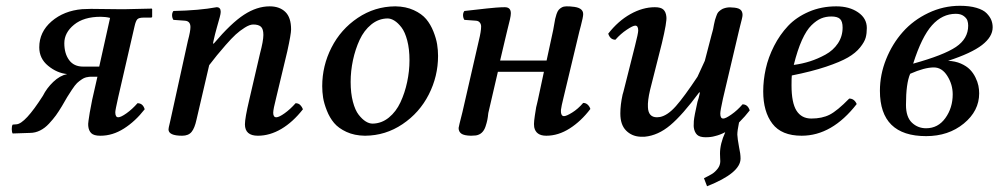

<svg xmlns="http://www.w3.org/2000/svg" viewBox="-20 -461 3463 666"><path d="M268.1 -230H324.2L361.8 -398.9Q346.7 -402.8 329.1 -402.8Q270.5 -402.8 236.8 -375.2Q203.1 -347.7 203.1 -311Q203.1 -275.4 219.7 -252.7Q236.3 -230 268.1 -230ZM299.8 -115.2 317.9 -194.8H293.9Q288.1 -194.8 285.2 -193.8Q274.9 -192.9 264.6 -186.3Q254.4 -179.7 247.3 -172.9Q240.2 -166 229.2 -149.4Q218.3 -132.8 213.1 -124.3Q208 -115.7 194.8 -92.8Q183.6 -74.2 174.1 -61Q164.6 -47.9 150.1 -32.2Q135.7 -16.6 118.9 -8.3Q102.1 0 84 0L23.9 2Q21 -2.4 20.8 -12.9Q20.5 -23.4 23.9 -28.8L37.1 -29.8Q66.9 -31.7 128.9 -128.9Q142.1 -155.3 164.8 -177Q187.5 -198.7 212.9 -204.1Q177.7 -207.5 147 -232.7Q116.2 -257.8 116.2 -296.9Q116.2 -350.1 158.9 -387Q201.7 -423.8 265.1 -429.2Q270 -429.2 280 -429.7Q290 -430.2 295.9 -430.2L383.8 -429.2H418.9L506.8 -431.2L507.8 -429.2V-402.8Q507.8 -399.9 502.9 -399.9H478Q461.4 -399.9 456.1 -393.8Q450.7 -387.7 446.8 -370.1L390.1 -124Q379.9 -78.6 379.9 -71.8Q379.9 -54.2 390.1 -54.2Q399.4 -54.2 418.9 -68.1Q438.5 -82 457 -103Q475.6 -103 481.9 -82Q449.2 -40 409.9 -15.1Q370.6 9.8 329.1 9.8H327.1Q305.7 9.8 296.6 1Q287.6 -7.8 286.1 -23.9Q285.2 -29.8 287.1 -43Q289.1 -61.5 299.8 -115.2Z M564.5 -12.2Q564.5 -15.1 565.7 -20.5Q566.9 -25.9 568.8 -33.7Q570.8 -41.5 571.8 -46.9L631.8 -319.8Q640.6 -352.5 640.6 -367.2Q640.6 -387.7 621.6 -389.2L581.5 -392.1Q577.1 -398.9 576.9 -407.7Q576.7 -416.5 581.5 -422.9Q671.9 -424.8 731.4 -436Q745.6 -436 745.6 -419.9Q745.6 -413.6 742.2 -401.1Q738.8 -388.7 732.2 -365.5Q725.6 -342.3 720.7 -319.8L718.8 -310.1H721.7Q781.7 -380.9 826.4 -409.9Q871.1 -439 915.5 -439Q949.7 -439 969.7 -419.7Q989.7 -400.4 989.7 -358.9Q989.7 -342.8 976.6 -283.2L938.5 -124Q927.7 -82 927.7 -69.8Q927.7 -54.2 938.5 -54.2Q947.8 -54.2 967.3 -68.1Q986.8 -82 1005.4 -103Q1015.1 -103 1021.5 -96.7Q1027.8 -90.3 1030.8 -82Q996.1 -37.6 956.1 -13.9Q916 9.8 874.5 9.8Q829.6 9.8 829.6 -29.8Q829.6 -51.3 844.7 -115.2L881.8 -274.9Q893.6 -319.3 893.6 -339.8Q893.6 -360.8 885 -368.4Q876.5 -376 858.4 -376Q846.2 -376 829.1 -365.2Q812 -354.5 797.6 -341.3Q783.2 -328.1 762.9 -304.9Q742.7 -281.7 732.4 -269Q722.2 -256.3 705.6 -234.9L661.6 -45.9Q655.3 -16.6 644.5 -3.4Q633.8 9.8 611.8 9.8Q564.5 9.8 564.5 -12.2Z M1324.2 -397Q1293 -396.5 1267.8 -376Q1242.7 -355.5 1227.5 -322.8Q1212.4 -290 1204.3 -252.2Q1196.3 -214.4 1196.3 -176.8Q1196.3 -137.7 1204.1 -108.2Q1211.9 -78.6 1224.1 -63Q1236.3 -47.4 1248.5 -39.8Q1260.7 -32.2 1272.5 -32.2Q1303.7 -32.7 1328.9 -53.2Q1354 -73.7 1369.1 -106.2Q1384.3 -138.7 1392.3 -176.5Q1400.4 -214.4 1400.4 -252Q1400.4 -291 1392.6 -320.6Q1384.8 -350.1 1372.6 -366Q1360.4 -381.8 1348.1 -389.4Q1335.9 -397 1324.2 -397ZM1246.6 9.8H1245.6Q1209.5 9.3 1181.9 -3.4Q1154.3 -16.1 1138.9 -34.4Q1123.5 -52.7 1113.8 -77.4Q1104 -102.1 1100.8 -122.1Q1097.7 -142.1 1097.7 -162.1Q1097.7 -232.9 1129.9 -296.1Q1162.1 -359.4 1220.9 -398.9Q1279.8 -438.5 1350.6 -439H1351.6Q1387.7 -438.5 1415.3 -425.8Q1442.9 -413.1 1458.3 -394.8Q1473.6 -376.5 1483.4 -351.8Q1493.2 -327.1 1496.3 -307.1Q1499.5 -287.1 1499.5 -267.1Q1499.5 -196.3 1467.3 -133.1Q1435.1 -69.8 1376.2 -30.3Q1317.4 9.3 1246.6 9.8Z M1584 -71.8 1641.1 -320.8Q1648.9 -352.5 1648.9 -369.1Q1648.9 -377 1644.3 -382.8Q1639.6 -388.7 1630.9 -389.2L1590.8 -392.1Q1586.4 -398.9 1586.2 -407.7Q1585.9 -416.5 1590.8 -422.9Q1603.5 -424.3 1629.2 -427.2Q1654.8 -430.2 1668.5 -431.6Q1682.1 -433.1 1700.2 -434.6Q1718.3 -436 1731 -436Q1752 -436 1752 -415Q1752 -407.2 1748.8 -393.3Q1745.6 -379.4 1739.7 -356.2Q1733.9 -333 1731 -319.8L1714.8 -251H1876L1898.9 -356.9Q1900.4 -363.3 1902.3 -376Q1904.3 -388.7 1905.8 -395.5Q1907.2 -402.3 1910.4 -411.9Q1913.6 -421.4 1917.7 -426.5Q1921.9 -431.6 1928.7 -435.3Q1935.5 -439 1944.8 -439Q1960 -439 1963.9 -438Q2002.9 -435.5 2002.9 -412.1Q2002.9 -406.7 2000.7 -396.2Q1998.5 -385.7 1994.9 -371.8Q1991.2 -357.9 1989.7 -352.1L1935.1 -124Q1927.2 -92.3 1925.8 -80.1V-71.8Q1927.2 -58.1 1936 -58.1Q1944.8 -58.1 1964.8 -70.6Q1984.9 -83 2002.9 -104Q2012.2 -104 2018.8 -97.7Q2025.4 -91.3 2027.8 -83Q1995.6 -40.5 1956.1 -15.4Q1916.5 9.8 1875 9.8Q1838.9 9.8 1833 -20Q1831.5 -30.3 1833 -43Q1834 -53.7 1839.8 -88.9Q1840.8 -92.8 1842.8 -101.3Q1844.7 -109.9 1845.7 -113.8L1866.7 -211.9H1707L1673.8 -68.8Q1672.4 -54.7 1670.4 -44.9Q1668.5 -35.2 1664.1 -22Q1659.7 -8.8 1651.4 -1Q1643.1 6.8 1630.9 8.8Q1627.9 8.8 1622.3 9.3Q1616.7 9.8 1613.8 9.8Q1589.4 9.3 1580.1 2.4Q1570.8 -4.4 1570.8 -17.1Q1570.8 -20.5 1584 -71.8Z M2251.5 -436Q2272.5 -436 2281.2 -427.7Q2290 -419.4 2291.5 -402.8Q2293.9 -386.2 2275.9 -311L2234.9 -148.9Q2226.1 -111.3 2227.5 -88.9Q2229 -54.2 2258.8 -54.2Q2260.7 -54.2 2264.4 -54.7Q2268.1 -55.2 2269.5 -55.2Q2295.9 -60.5 2324.5 -92.8Q2353 -125 2399.4 -194.8Q2407.2 -211.9 2424.8 -250L2448.7 -341.8Q2449.7 -344.7 2451.2 -350.8Q2452.6 -356.9 2453.6 -359.9Q2454.1 -362.8 2456.5 -375.5Q2459 -388.2 2460.2 -391.8Q2461.4 -395.5 2464.6 -405Q2467.8 -414.6 2471.2 -418.5Q2474.6 -422.4 2480.7 -426.8Q2486.8 -431.2 2494.6 -433.1Q2507.3 -436.5 2517.6 -435.1Q2539.1 -434.6 2547.4 -428.2Q2555.7 -421.9 2555.7 -409.2Q2555.7 -404.3 2553.2 -394.3Q2550.8 -384.3 2547.4 -371.3Q2543.9 -358.4 2542.5 -351.1L2487.8 -119.1Q2478.5 -77.1 2478.5 -66.9Q2478.5 -49.8 2488.8 -49.8Q2497.1 -49.8 2517.3 -64Q2537.6 -78.1 2555.7 -99.1Q2573.7 -99.1 2580.6 -78.1Q2565.4 -58.1 2543.5 -36.1Q2537.6 -7.8 2537.6 5.9Q2538.1 19.5 2543.5 48.8Q2548.8 72.8 2548.8 88.9Q2548.8 139.2 2432.6 185.1L2421.9 157.2Q2439.9 148.4 2450.2 142.1Q2460.4 135.7 2469.5 124Q2478.5 112.3 2478.5 98.1Q2478.5 96.2 2478 87.4Q2477.5 78.6 2477.5 71.8Q2477.5 37.6 2495.6 -2H2494.6Q2476.6 7.3 2459.5 11.2Q2446.3 15.1 2427.7 15.1Q2407.2 15.1 2398.2 6.6Q2389.2 -2 2386.7 -18.1Q2386.2 -20.5 2386.2 -24.2Q2386.2 -27.8 2386.5 -33Q2386.7 -38.1 2386.7 -41Q2388.2 -58.6 2399.4 -107.9Q2403.3 -118.2 2407.7 -139.2L2405.8 -141.1Q2347.2 -62 2304.9 -26.6Q2262.7 8.8 2216.8 13.2H2200.7Q2171.4 11.7 2151.6 -8.3Q2131.8 -28.3 2131.8 -66.9V-67.9Q2131.8 -97.2 2139.6 -132.8Q2140.1 -134.3 2141.1 -137.9Q2142.1 -141.6 2142.6 -143.1L2182.6 -301.8Q2193.8 -345.7 2193.8 -355Q2193.8 -372.1 2183.6 -372.1Q2175.3 -372.1 2154.1 -357.9Q2132.8 -343.8 2114.7 -323.2Q2096.7 -323.2 2089.8 -344.2Q2124 -388.2 2166.7 -412.1Q2209.5 -436 2251.5 -436Z M2902.8 -365.2Q2902.8 -386.7 2893.8 -395.3Q2884.8 -403.8 2863.8 -403.8Q2844.7 -403.8 2828.6 -397.2Q2812.5 -390.6 2794.9 -373.5Q2777.3 -356.4 2761.7 -321.8Q2746.1 -287.1 2733.4 -235.8Q2762.7 -239.7 2789.6 -248.3Q2816.4 -256.8 2843.3 -271.5Q2870.1 -286.1 2886.5 -310.5Q2902.8 -335 2902.8 -365.2ZM2726.6 -199.2Q2725.6 -191.4 2725.6 -165Q2725.6 -104.5 2742.9 -77.1Q2760.3 -49.8 2794.4 -49.8Q2831.5 -49.8 2857.9 -63.2Q2884.3 -76.7 2925.8 -119.1Q2943.4 -119.1 2951.7 -100.1Q2866.2 9.8 2760.7 9.8Q2690.9 9.8 2659.2 -32Q2627.4 -73.7 2627.4 -144Q2627.4 -182.6 2636.2 -222.4Q2645 -262.2 2665 -301.5Q2685.1 -340.8 2713.6 -371.1Q2742.2 -401.4 2785.6 -420.2Q2829.1 -439 2880.9 -439Q2926.3 -439 2956.5 -418.2Q2986.8 -397.5 2986.8 -363.8Q2986.8 -345.2 2982.9 -330.6Q2979 -315.9 2963.6 -296.6Q2948.2 -277.3 2921.4 -261.7Q2894.5 -246.1 2845 -229.5Q2795.4 -212.9 2726.6 -199.2Z M3284.7 -133.8Q3284.7 -168 3266.1 -197.5Q3247.6 -227.1 3219.2 -227.1Q3187 -227.1 3137.2 -205.1Q3122.6 -171.9 3122.6 -97.2Q3122.6 -55.2 3143.1 -35.6Q3163.6 -16.1 3192.4 -16.1Q3233.9 -16.1 3259.3 -51.5Q3284.7 -86.9 3284.7 -133.8ZM3338.4 -372.1Q3338.4 -381.3 3335.7 -389.6Q3333 -397.9 3322.8 -405.5Q3312.5 -413.1 3295.4 -413.1Q3248.5 -413.1 3212.9 -373.3Q3177.2 -333.5 3147.5 -240.2Q3253.4 -269.5 3295.9 -298.1Q3338.4 -326.7 3338.4 -372.1ZM3309.6 -440.9Q3343.3 -440.9 3367.2 -433.8Q3391.1 -426.8 3402.6 -414.8Q3414.1 -402.8 3418.7 -391.1Q3423.3 -379.4 3423.3 -366.2Q3423.3 -333.5 3386.5 -304.9Q3349.6 -276.4 3268.6 -250Q3293.5 -249 3313 -240.5Q3332.5 -231.9 3344.2 -220Q3356 -208 3363.5 -192.6Q3371.1 -177.2 3373.8 -163.8Q3376.5 -150.4 3376.5 -137.2Q3376.5 -76.2 3323.2 -32.5Q3270 11.2 3192.4 11.2Q3032.2 11.2 3032.2 -146Q3032.2 -202.1 3053.7 -255.6Q3075.2 -309.1 3111.6 -350.1Q3147.9 -391.1 3200.2 -416Q3252.4 -440.9 3309.6 -440.9Z"/></svg>

Font: Common Serif Medium
Style: Italic
Weight: 500
Italic angle: -12°
Designer: Philipp H. Poll, Khaled Hosny
Foundry: Stefan Peev, Context Ltd.
Version: Version 1.026